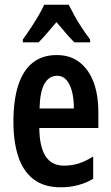

<svg xmlns="http://www.w3.org/2000/svg" viewBox="-20 -786 471 816"><path d="M221 -552Q279 -552 318.5 -521Q358 -490 378 -436Q398 -382 398 -309V-242H147Q148 -161 174 -121.5Q200 -82 252 -82Q284 -82 313.5 -91Q343 -100 376 -121V-26Q345 -8 311 1Q277 10 238 10Q166 10 121.5 -25Q77 -60 57 -122.5Q37 -185 37 -268Q37 -360 57.5 -423.5Q78 -487 119 -519.5Q160 -552 221 -552ZM223 -464Q189 -464 169.5 -431Q150 -398 148 -325H294Q294 -366 286 -397Q278 -428 262.5 -446Q247 -464 223 -464ZM272 -766Q283 -744 297 -718.5Q311 -693 328 -667.5Q345 -642 363 -618V-606H296Q279 -623 260 -645Q241 -667 220 -692Q199 -667 179 -644Q159 -621 144 -606H77V-618Q93 -640 110.5 -666.5Q128 -693 143.5 -719.5Q159 -746 168 -766Z"/></svg>

Font: Noto Sans Display ExtraCondensed SemiBold
Style: Regular
Weight: 600
Width: 2
Designer: Monotype Design Team
Foundry: Monotype Imaging Inc.
Version: Version 2.003